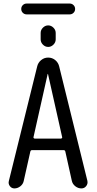

<svg xmlns="http://www.w3.org/2000/svg" viewBox="-20 -1052 540 1072"><path d="M246.1 -638.7 167 -286.1Q166 -283.2 168.5 -280.8Q170.9 -278.3 173.8 -278.3H320.3Q323.2 -278.3 325.7 -280.8Q328.1 -283.2 327.1 -286.1L248 -638.7Q248 -639.6 247.1 -639.6Q246.1 -639.6 246.1 -638.7ZM60.5 0Q44.9 0 35.2 -12.7Q25.4 -25.4 29.3 -41L187.5 -680.7Q192.4 -702.1 209.5 -716.3Q226.6 -730.5 249 -730.5Q271.5 -730.5 288.6 -716.3Q305.7 -702.1 310.5 -680.7L467.8 -43Q471.7 -26.4 461.4 -13.2Q451.2 0 434.6 0Q416 0 400.4 -12.2Q384.8 -24.4 380.9 -43L344.7 -206.1Q342.8 -213.9 335 -213.9H159.2Q151.4 -213.9 149.4 -206.1L112.3 -41Q108.4 -23.4 93.3 -11.7Q78.1 0 60.5 0ZM369.1 -971.7H128.9Q116.2 -971.7 107.4 -980.5Q98.6 -989.3 98.6 -1002Q98.6 -1014.6 107.4 -1023.4Q116.2 -1032.2 128.9 -1032.2H369.1Q381.8 -1032.2 390.6 -1023.4Q399.4 -1014.6 399.4 -1002Q399.4 -989.3 390.6 -980.5Q381.8 -971.7 369.1 -971.7ZM207 -868.2Q207 -884.8 219.7 -897.5Q232.4 -910.2 249 -910.2Q265.6 -910.2 278.3 -897.5Q291 -884.8 291 -868.2V-832Q291 -815.4 278.3 -802.7Q265.6 -790 249 -790Q232.4 -790 219.7 -802.7Q207 -815.4 207 -832Z"/></svg>

Font: Rounded Mgen+ 1mn regular
Style: Regular
Weight: 400
Designer: [Source Han Sans]
Ryoko NISHIZUKA  (kana & ideographs); Paul D. Hunt (Latin, Greek & Cyrillic); Wenlong ZHANG  (bopomofo
Version: Version 1.059.20150602